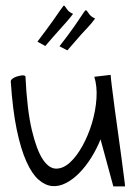

<svg xmlns="http://www.w3.org/2000/svg" viewBox="-20 -671 487 689"><path d="M18.6 -378.9Q18.6 -383.8 24.9 -388.7Q31.2 -393.6 40.5 -396.5Q49.8 -399.4 58.6 -400.4Q67.4 -401.4 71.3 -397.5Q77.1 -276.4 94.2 -204.6Q111.3 -132.8 133.3 -99.6Q155.3 -66.4 180.7 -65.9Q206.1 -65.4 230.5 -87.4Q254.9 -109.4 275.9 -147.5Q296.9 -185.5 310.1 -229.5Q323.2 -273.4 326.2 -317.4Q329.1 -361.3 318.4 -395.5L377 -402.3Q377.9 -387.7 382.3 -354Q386.7 -320.3 392.1 -277.8Q397.5 -235.4 404.3 -189.5Q411.1 -143.6 416 -104Q420.9 -64.5 424.8 -36.6Q428.7 -8.8 428.7 -2H386.7L340.8 -170.9Q327.1 -136.7 307.6 -105.5Q288.1 -74.2 265.1 -50.8Q242.2 -27.3 216.8 -14.2Q191.4 -1 166.5 -3.4Q141.6 -5.9 118.2 -26.4Q94.7 -46.9 74.7 -91.3Q54.7 -135.7 40 -206.1Q25.4 -276.4 18.6 -378.9ZM242.2 -621.1Q229.5 -604.5 216.8 -590.3Q204.1 -576.2 192.4 -563Q180.7 -549.8 168.5 -536.1Q156.2 -522.5 142.6 -505.9L114.3 -521.5Q148.4 -566.4 167.5 -593.3Q186.5 -620.1 195.8 -633.8Q205.1 -647.5 207.5 -649.9Q210 -652.3 212.9 -648.4Q215.8 -644.5 221.7 -636.2Q227.5 -627.9 242.2 -621.1ZM321.3 -604.5Q308.6 -586.9 295.9 -573.7Q283.2 -560.5 271.5 -547.4Q259.8 -534.2 247.6 -520Q235.4 -505.9 221.7 -490.2L193.4 -504.9Q227.5 -548.8 246.6 -576.2Q265.6 -603.5 274.4 -617.2Q283.2 -630.9 286.1 -633.3Q289.1 -635.7 292 -631.8Q294.9 -627.9 300.8 -619.6Q306.6 -611.3 321.3 -604.5Z"/></svg>

Font: Annie Use Your Telescope
Style: Regular
Weight: 400
Version: Version 1.003 2001